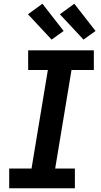

<svg xmlns="http://www.w3.org/2000/svg" viewBox="-20 -1003 540 1023"><path d="M29 0V-105H148L235 -630H130V-735H480V-630H361L274 -105H379V0ZM425 -792 299 -927 376 -983 489 -838ZM255 -792 129 -927 206 -983 319 -838Z"/></svg>

Font: Iosevka Curly Extrabold
Style: Italic
Weight: 800
Italic angle: -9°
Monospace: yes
Designer: Belleve Invis
Foundry: Belleve Invis
Version: Version 22.1.2; ttfautohint (v1.8.4)